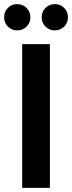

<svg xmlns="http://www.w3.org/2000/svg" viewBox="-40 -915 351 935"><path d="M68 0V-700H203V0ZM43 -767Q17 -767 -1.5 -785.5Q-20 -804 -20 -831Q-20 -858 -1.5 -876.5Q17 -895 43 -895Q71 -895 89.5 -876.5Q108 -858 108 -831Q108 -804 89.5 -785.5Q71 -767 43 -767ZM227 -767Q200 -767 181.5 -785.5Q163 -804 163 -831Q163 -858 181.5 -876.5Q200 -895 227 -895Q254 -895 272.5 -876.5Q291 -858 291 -831Q291 -804 272.5 -785.5Q254 -767 227 -767Z"/></svg>

Font: DM Sans 18pt
Style: Bold
Weight: 700
Designer: Colophon Foundry, Jonny Pinhorn
Foundry: Colophon Foundry
Version: Version 4.004;gftools[0.9.30]